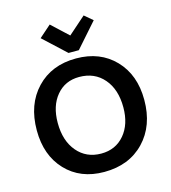

<svg xmlns="http://www.w3.org/2000/svg" viewBox="-135 -1053 1041 1170"><g transform="rotate(-15 385.5 -468.0)"><path d="M354 -748 213 -879 288 -945 392 -848 502 -945 554 -901 419 -748ZM378 9Q228 9 136.5 -87.5Q45 -184 45 -342Q45 -505 139.5 -604.5Q234 -704 389 -704Q540 -704 633 -607.5Q726 -511 726 -353Q726 -190 630.5 -90.5Q535 9 378 9ZM389 -104Q480 -104 535.5 -169.5Q591 -235 591 -342Q591 -455 533 -522.5Q475 -590 378 -590Q289 -590 234.5 -525Q180 -460 180 -353Q180 -240 237.5 -172Q295 -104 389 -104Z"/></g></svg>

Font: Cantarell
Style: Bold
Weight: 700
Designer: Dave Crossland, Nikolaus Waxweiler, Florian Fecher, Jacques Le Bailly, Eben Sorkin, Alexei Vanyashin, Alexios Zavras, Em
Version: Version 0.303